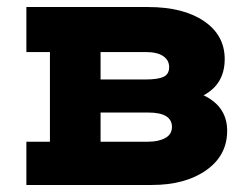

<svg xmlns="http://www.w3.org/2000/svg" viewBox="-20 -526 709 546"><path d="M626 -154Q626 -84 566.5 -42Q507 0 412 0H55V-123H122V-378H55V-506H401Q501 -506 560 -466Q619 -426 619 -358Q619 -287 559 -255Q626 -223 626 -154ZM266 -378V-300H394Q429 -300 445 -307.5Q461 -315 461 -335Q461 -355 444 -366.5Q427 -378 394 -378ZM469 -165Q469 -206 401 -206H266V-123H401Q431 -123 450 -133.5Q469 -144 469 -165Z"/></svg>

Font: Arvo
Style: Bold
Weight: 700
Designer: Anton Koovit (Cyrillic Expansion: Cyreal)
Foundry: Anton Koovit, Yassin Baggar
Version: Version 3.000